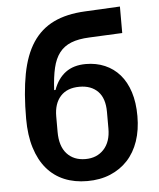

<svg xmlns="http://www.w3.org/2000/svg" viewBox="-54 -793 707 852"><g transform="rotate(-5 300.0 -367.5)"><path d="M301 12Q244 12 198.5 -7Q153 -26 121 -63.5Q89 -101 71.5 -157Q54 -213 54 -287Q54 -402 70 -486Q86 -570 122 -624.5Q158 -679 215.5 -707Q273 -735 356 -739L512 -747V-629L365 -622Q316 -620 283.5 -607Q251 -594 231 -568Q211 -542 201.5 -501.5Q192 -461 189 -403H195Q213 -453 248.5 -479.5Q284 -506 339 -506Q385 -506 423.5 -489.5Q462 -473 489.5 -441.5Q517 -410 532 -363.5Q547 -317 547 -256Q547 -194 530 -144.5Q513 -95 481 -60.5Q449 -26 403.5 -7Q358 12 301 12ZM301 -86Q352 -86 383 -119.5Q414 -153 414 -212V-286Q414 -347 384 -377.5Q354 -408 302 -408Q247 -408 217.5 -375.5Q188 -343 188 -286V-217Q188 -153 218.5 -119.5Q249 -86 301 -86Z"/></g></svg>

Font: IBM Plex Mono SmBld
Style: Regular
Weight: 600
Monospace: yes
Designer: Mike Abbink, Paul van der Laan, Pieter van Rosmalen
Foundry: Bold Monday
Version: Version 2.3